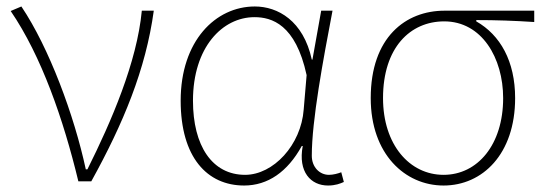

<svg xmlns="http://www.w3.org/2000/svg" viewBox="-20 -560 1683 593"><path d="M222 0H262C361 -179 430 -345 455 -527H418C403 -368 324 -185 250 -37H245C209 -204 132 -412 46 -540L13 -526C108 -387 176 -191 222 0Z M734 13C807 13 868 -29 912 -109H915C900 -29 940 13 993 13C1016 13 1031 7 1042 2L1034 -28C1024 -24 1009 -20 996 -20C967 -20 943 -44 943 -79C943 -188 978 -375 1007 -527H972L945 -376H943C917 -496 838 -540 767 -540C646 -540 538 -434 538 -249C538 -74 620 13 734 13ZM737 -20C635 -20 576 -110 576 -249C576 -414 667 -507 766 -507C819 -507 893 -485 927 -328L918 -222C910 -112 824 -20 737 -20Z M1350 13C1470 13 1571 -84 1571 -257C1571 -371 1525 -452 1451 -494V-498C1512 -498 1569 -496 1630 -492V-527H1353C1233 -527 1125 -445 1125 -257C1125 -84 1231 13 1350 13ZM1350 -20C1245 -20 1163 -113 1163 -257C1163 -413 1247 -494 1352 -494C1468 -494 1534 -381 1534 -257C1534 -113 1455 -20 1350 -20Z"/></svg>

Font: Noto Sans JP Thin
Style: Regular
Weight: 100
Designer: Ryoko NISHIZUKA 西塚涼子 (kana, bopomofo & ideographs); Paul D. Hunt (Latin, Greek & Cyrillic); Sandoll Communications 산돌커뮤니
Foundry: Adobe
Version: Version 2.004;hotconv 1.0.118;makeotfexe 2.5.65603